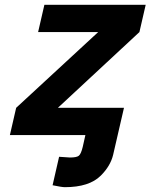

<svg xmlns="http://www.w3.org/2000/svg" viewBox="-20 -560 624 796"><path d="M270 93Q298 93 307 85.5Q316 78 323 49L334 0H21L47 -113L387 -427H138L164 -540H584L558 -427L220 -113H494L449 82Q438 128 398 168Q350 216 249 216Q236 216 198 208L225 90Q268 93 270 93Z"/></svg>

Font: Miedinger
Style: Bold-Italic
Weight: 700
Italic angle: -13°
Version: Version 001.000